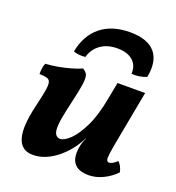

<svg xmlns="http://www.w3.org/2000/svg" viewBox="-131 -815 853 929"><g transform="rotate(20 296.0 -350.5)"><path d="M140.5 9Q109.1 9 90 -6Q70.9 -21 63 -49.7Q55 -78.5 57.9 -119.7Q60.8 -161 72.9 -213Q86.3 -269.3 92 -301Q97.7 -332.7 94.2 -346.9Q90.7 -361.2 77.2 -365.2Q63.6 -369.2 38.1 -369.7Q37.6 -382.9 39.7 -398.4Q41.7 -413.8 47.3 -426Q75.4 -427.5 108.4 -433.2Q141.4 -438.9 172.9 -447.9Q204.4 -456.9 227.3 -467Q240.4 -459 246.9 -449.7Q253.5 -440.4 253.3 -420Q253.1 -399.6 245.2 -360.2Q237.3 -320.8 221.5 -253Q209.5 -199.3 207.5 -167.7Q205.5 -136.1 214 -122.5Q222.5 -108.9 238.5 -108.9Q258.5 -108.9 287.6 -136Q316.7 -163.2 345.5 -221.3Q374.3 -279.5 391.3 -372.5L407.6 -458H549.7L502.8 -207.4Q492 -150.4 488.5 -123.7Q485.1 -96.9 488.6 -89.4Q492.1 -81.9 501.5 -81.9Q515.9 -81.9 540.6 -104.6Q549.7 -97 556.8 -83Q563.9 -69 565.9 -55.3Q537.7 -25.8 500.9 -8.4Q464.2 9 428.3 9Q386.8 9 365.6 -6.8Q344.3 -22.6 339.3 -48.4Q334.2 -74.2 340.2 -105.6Q342.2 -117.1 346.2 -129.1Q350.2 -141.1 356.2 -153.6H354.7Q339.1 -121.3 316.2 -92.2Q293.3 -63.2 265.2 -40.2Q237 -17.3 205.6 -4.1Q174.2 9 140.5 9ZM381.6 -709.8Q472 -709.8 510.7 -665Q549.4 -620.1 532.9 -534.9Q515.6 -527.8 495.2 -524.5Q474.8 -521.3 455.9 -523.3Q458.4 -566.5 430.2 -591Q402.1 -615.5 350.7 -615.5Q299.9 -615.5 265.1 -591Q230.3 -566.5 218.3 -523.3Q200.5 -521.3 184.2 -523Q167.8 -524.8 157.1 -529.9Q174.1 -617.1 231.8 -663.5Q289.5 -709.8 381.6 -709.8Z"/></g></svg>

Font: Vollkorn
Style: Italic
Weight: 400
Italic angle: -11°
Designer: Friedrich Althausen
Foundry: Friedrich Althausen
Version: Version 5.001